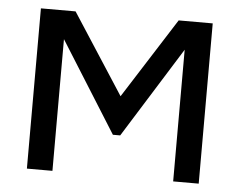

<svg xmlns="http://www.w3.org/2000/svg" viewBox="-43 -578 786 629"><g transform="rotate(5 349.5 -263.5)"><path d="M67 0V-527H181L352 -263L520 -527H632V0H548V-433L362 -135H338L151 -433V0Z"/></g></svg>

Font: Onest
Style: Regular
Weight: 400
Designer: Dmitri Voloshin, Andrey Kudryavtsev
Foundry: Dmitri Voloshin, Andrey Kudryavtsev
Version: Version 1.000;gftools[0.9.33]